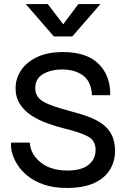

<svg xmlns="http://www.w3.org/2000/svg" viewBox="-20 -917 628 948"><path d="M35 -213H127Q131 -154 181.5 -114.5Q232 -75 312 -75Q382 -75 417 -103Q452 -131 452 -177Q452 -223 413.5 -243.5Q375 -264 300 -282Q256 -293 213 -308.5Q170 -324 135 -347Q100 -370 78.5 -403Q57 -436 57 -481Q57 -530 84.5 -570.5Q112 -611 164 -635.5Q216 -660 291 -660Q407 -660 466.5 -602Q526 -544 524 -447H434Q431 -514 390.5 -544Q350 -574 287 -574Q232 -574 193 -551.5Q154 -529 154 -481Q154 -453 170.5 -434Q187 -415 227 -399.5Q267 -384 338 -365Q377 -355 414.5 -341.5Q452 -328 482.5 -307Q513 -286 530.5 -253Q548 -220 548 -172Q548 -121 523 -79.5Q498 -38 445.5 -13.5Q393 11 310 11Q244 11 195.5 -6Q147 -23 114.5 -50Q82 -77 63.5 -108Q45 -139 38.5 -167Q32 -195 35 -213ZM476 -897 337 -737H246L107 -897H216L292 -797L367 -897Z"/></svg>

Font: Syne Medium
Style: Regular
Weight: 500
Designer: Lucas Descroix
Foundry: Bonjour Monde
Version: Version 2.200; ttfautohint (v1.8.4)